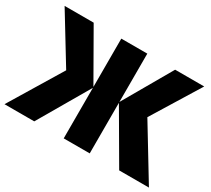

<svg xmlns="http://www.w3.org/2000/svg" viewBox="-141 -952 1307 1190"><g transform="rotate(30 513.0 -357.0)"><path d="M222.2 -373 14.2 -713.9H222.2L419.9 -368.2V-713.9H606V-368.2L805.2 -713.9H1013.2L803.2 -373L1029.8 0H816.9L606 -361.8V0H419.9V-361.8L209 0H-3.9Z"/></g></svg>

Font: OpenSansExtrabold
Style: Regular
Weight: 800
Foundry: Ascender Corporation
Version: Version 1.10